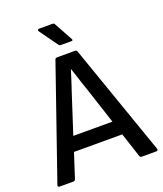

<svg xmlns="http://www.w3.org/2000/svg" viewBox="-152 -930 871 1028"><g transform="rotate(-20 283.5 -416.0)"><path d="M9 0Q-3 0 0 -12L220 -647Q223 -655 232 -655H333Q343 -655 346 -647L568 -12Q571 0 559 0H478Q468 0 465 -8L419 -148H144L99 -9Q96 0 87 0ZM241 -449 170 -230H393L322 -447Q311 -477 301.5 -508Q292 -539 281 -570H280Q271 -540 261 -509.5Q251 -479 241 -449ZM274 -710Q266 -710 262 -716L188 -819Q185 -824 186.5 -828Q188 -832 193 -832H272Q279 -832 283 -824L340 -720Q345 -710 334 -710Z"/></g></svg>

Font: Sofia Sans Medium
Style: Regular
Weight: 500
Designer: Botio Nikoltchev, Ani Petrova
Foundry: lettersoup
Version: Version 4.101; ttfautohint (v1.8.4.7-5d5b)